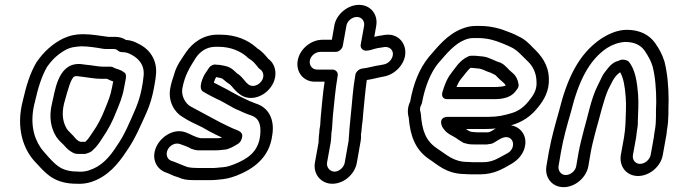

<svg xmlns="http://www.w3.org/2000/svg" viewBox="-20 -690 2778 792"><path d="M451 -410C447 -413 441 -415 437 -415H404C385 -415 360 -421 334 -423C322 -424 317 -426 308 -426H304C216 -426 206 -306 195 -266C180 -205 191 -160 212 -126C223 -110 234 -101 242 -93C254 -79 264 -69 281 -60C286 -57 295 -55 302 -55H329C332 -55 335 -56 338 -57L349 -61C354 -63 360 -67 363 -71C382 -87 394 -108 404 -123C426 -155 446 -193 459 -228C471 -257 485 -288 492 -329L499 -366C503 -391 490 -392 490 -392C482 -402 455 -407 451 -410ZM447 -354 442 -329C436 -295 425 -270 412 -238C400 -207 382 -172 364 -147C351 -128 345 -117 332 -105H313C300 -108 292 -118 283 -129C271 -142 262 -149 256 -158C241 -183 233 -215 244 -262C260 -320 273 -370 288 -375C289 -375 292 -376 295 -376H297C303 -375 313 -374 322 -373C342 -371 368 -365 395 -365H421C430 -360 441 -356 447 -354ZM483 -475C500 -475 510 -471 523 -464C554 -447 578 -420 572 -374C571 -365 570 -357 569 -350L565 -327C560 -298 549 -264 539 -241C515 -186 493 -132 463 -90C430 -38 397 -3 346 13C336 16 324 19 306 18C236 18 215 -5 182 -40C168 -57 156 -68 147 -82C118 -125 102 -187 124 -270C137 -328 152 -376 174 -414C197 -447 223 -470 256 -487C273 -495 288 -497 314 -499C344 -499 375 -494 404 -489C409 -488 412 -488 417 -488H447C456 -488 462 -486 468 -480C472 -477 478 -475 483 -475ZM322 -549C294 -549 268 -544 240 -531C196 -509 159 -475 132 -435C132 -435 131 -435 131 -434C103 -387 88 -335 74 -274C49 -178 69 -101 103 -50C116 -30 130 -17 142 -4C176 33 212 68 297 68C317 69 336 67 355 61C424 39 467 -13 503 -68C537 -116 561 -174 585 -227C598 -256 609 -293 615 -327L619 -350C621 -359 622 -369 623 -378C631 -443 596 -488 552 -509C539 -516 523 -524 500 -525C488 -533 472 -538 456 -538H426C394 -542 360 -549 322 -549Z M1055 -351C1041 -335 1018 -330 1003 -343C1002 -344 1002 -345 1001 -345C992 -351 983 -369 963 -384C962 -384 961 -385 961 -385C952 -390 940 -411 909 -418C896 -420 888 -423 875 -423H873C862 -426 849 -420 842 -410L826 -386C818 -374 795 -325 818 -312C829 -306 840 -299 852 -293L876 -281C885 -277 892 -274 900 -269L934 -250C949 -241 957 -238 967 -234L982 -227C992 -222 1004 -218 1013 -215C1046 -205 1059 -179 1053 -130C1045 -64 1003 -35 945 -12C918 -2 913 -1 885 1C877 2 868 3 860 3H798C779 3 767 2 753 -1L737 -7C723 -12 708 -20 686 -27C672 -32 661 -51 672 -73C680 -89 701 -103 722 -96C737 -91 753 -85 766 -78C767 -77 769 -76 770 -76L783 -72C787 -71 792 -70 796 -70H871C877 -70 883 -70 889 -71L909 -73C925 -75 944 -86 954 -92C968 -99 976 -108 979 -126C983 -149 955 -153 941 -160L926 -167C913 -174 902 -178 891 -184L874 -193C842 -210 797 -234 766 -251C746 -262 727 -293 732 -324C742 -379 761 -409 788 -452C806 -478 833 -497 869 -497H881C933 -497 972 -478 997 -457C1001 -452 1004 -450 1009 -447C1026 -437 1033 -426 1047 -409C1048 -407 1051 -406 1052 -405C1068 -395 1073 -370 1055 -351ZM872 -372C878 -371 884 -369 891 -368C901 -366 904 -357 928 -342C937 -335 947 -317 968 -302C1006 -272 1060 -287 1091 -323C1129 -367 1121 -423 1087 -447C1075 -461 1063 -477 1042 -490C1038 -493 1038 -494 1035 -496C1003 -524 954 -547 889 -547H877C820 -547 775 -515 747 -474C731 -449 708 -422 697 -379C693 -367 685 -344 682 -324C673 -271 700 -226 734 -207C755 -193 782 -180 806 -169C818 -164 830 -155 844 -148L860 -140C874 -132 886 -128 896 -122C891 -121 884 -120 880 -120H808C784 -124 766 -137 746 -144C696 -162 646 -126 627 -89C600 -36 627 8 663 21C677 25 691 35 714 41L730 47C747 53 768 53 790 53H852C862 53 871 52 881 51C908 49 928 45 957 34C1022 8 1091 -37 1103 -132C1114 -197 1088 -247 1035 -263C1027 -266 1015 -271 1010 -273L995 -280C984 -286 975 -289 966 -294L931 -313C923 -318 915 -322 905 -327L882 -339C876 -342 869 -346 862 -349C865 -358 867 -365 872 -372Z M1418 -109 1402 -19C1399 0 1379 18 1360 18C1341 18 1326 0 1329 -19L1344 -102C1347 -120 1346 -132 1347 -140C1351 -161 1351 -192 1353 -211C1359 -269 1363 -319 1373 -378C1376 -393 1363 -403 1352 -403H1288C1268 -403 1255 -420 1258 -440C1261 -459 1281 -476 1301 -476H1365C1380 -476 1392 -490 1394 -501L1409 -584C1412 -603 1432 -620 1452 -620C1472 -620 1485 -603 1482 -584L1468 -506C1465 -491 1478 -481 1489 -481C1504 -481 1516 -486 1523 -488C1534 -491 1543 -493 1554 -494L1566 -496C1577 -497 1585 -494 1591 -489C1614 -469 1593 -429 1562 -424L1552 -422C1517 -417 1505 -411 1473 -407C1460 -405 1448 -393 1446 -382C1435 -321 1433 -269 1427 -216C1423 -178 1420 -143 1418 -109ZM1469 -136C1472 -151 1472 -166 1473 -171C1476 -189 1477 -205 1478 -220C1483 -268 1486 -310 1493 -360C1515 -363 1535 -369 1551 -372L1562 -374C1585 -378 1607 -390 1624 -408C1683 -471 1642 -558 1567 -546L1555 -544C1546 -543 1536 -541 1524 -538L1532 -584C1540 -631 1508 -670 1461 -670C1414 -670 1367 -631 1359 -584L1349 -526H1310C1263 -526 1216 -488 1208 -440C1200 -393 1231 -353 1279 -353H1319C1311 -302 1308 -255 1303 -207C1301 -189 1302 -178 1300 -168C1298 -159 1297 -151 1297 -142C1294 -125 1295 -109 1294 -102L1279 -19C1271 28 1304 68 1351 68C1399 68 1444 28 1452 -19L1468 -110C1470 -121 1469 -133 1469 -136Z M1825 -281H2009C2031 -281 2081 -279 2107 -314C2113 -322 2121 -329 2119 -343C2116 -363 2107 -378 2098 -386L2081 -401C2075 -408 2070 -412 2065 -417C2050 -432 2039 -433 2031 -436L2015 -443C1999 -449 1990 -455 1972 -457L1951 -459C1945 -460 1941 -460 1936 -460H1923C1919 -460 1915 -459 1911 -457C1875 -441 1855 -405 1842 -389C1822 -364 1813 -336 1805 -310C1802 -300 1802 -281 1825 -281ZM1863 -331C1868 -343 1873 -353 1879 -361C1895 -380 1910 -402 1921 -410H1927C1930 -410 1934 -409 1937 -409L1957 -407C1969 -405 1977 -400 1990 -395L2004 -390C2015 -385 2024 -380 2024 -380C2030 -373 2037 -367 2042 -362L2059 -347C2062 -344 2064 -341 2066 -337C2058 -333 2035 -331 2017 -331ZM1936 -145C1919 -145 1912 -151 1902 -158H1987C2000 -158 2013 -159 2025 -160C2014 -154 2005 -146 1993 -144H1951C1950 -144 1942 -145 1936 -145ZM2088 -173C2134 -186 2170 -210 2199 -247C2223 -276 2247 -315 2244 -368C2242 -425 2211 -463 2178 -494C2164 -509 2144 -529 2119 -540L2103 -548C2094 -552 2087 -555 2076 -559C2047 -571 2007 -583 1960 -583H1941C1923 -583 1905 -579 1887 -572C1824 -548 1785 -496 1749 -455C1709 -406 1685 -344 1672 -271C1663 -253 1659 -229 1666 -205C1672 -131 1692 -74 1748 -35C1784 -12 1821 28 1899 28C1906 29 1915 29 1921 29H1963C2017 29 2055 6 2086 -12C2108 -24 2130 -43 2141 -71C2161 -124 2131 -166 2088 -173ZM1909 -22C1850 -22 1823 -52 1781 -79C1737 -109 1721 -150 1716 -220C1715 -229 1711 -236 1713 -245C1714 -252 1720 -260 1721 -267C1733 -333 1756 -389 1786 -427C1824 -471 1855 -509 1898 -526C1910 -531 1922 -533 1932 -533H1951C1990 -533 2021 -524 2050 -512C2058 -508 2066 -506 2074 -502L2091 -494C2114 -483 2137 -456 2156 -438C2177 -419 2192 -390 2193 -356C2196 -321 2182 -299 2161 -273C2141 -248 2118 -231 2089 -223C2059 -214 2033 -208 1996 -208H1831C1831 -208 1789 -212 1802 -172C1803 -168 1806 -164 1808 -161L1815 -152C1829 -136 1845 -131 1859 -122C1870 -114 1878 -109 1890 -102C1891 -101 1894 -100 1895 -100L1906 -97C1917 -94 1933 -94 1943 -94H1985C1990 -94 1995 -95 1999 -96C2005 -96 2011 -98 2015 -100C2032 -110 2046 -120 2058 -123C2087 -130 2103 -106 2094 -81C2089 -69 2082 -62 2068 -55C2035 -38 2014 -21 1972 -21H1930C1926 -21 1917 -22 1909 -22Z M2677 -123 2664 -51C2660 -31 2640 -14 2620 -14C2601 -14 2587 -31 2591 -51L2604 -123C2605 -130 2606 -140 2607 -148C2609 -162 2612 -174 2611 -188C2612 -223 2615 -266 2612 -302C2608 -350 2601 -403 2574 -435C2568 -442 2556 -444 2547 -444C2541 -444 2536 -441 2531 -439C2503 -433 2486 -406 2481 -400C2476 -394 2469 -385 2464 -375L2445 -336C2419 -286 2405 -210 2389 -156C2382 -128 2372 -91 2367 -63L2357 -5C2354 15 2333 32 2314 32C2295 32 2281 15 2284 -5L2294 -63C2304 -120 2318 -169 2335 -228C2366 -353 2409 -442 2484 -492C2506 -506 2531 -515 2558 -517C2600 -517 2624 -502 2639 -481C2653 -460 2665 -440 2672 -416C2683 -374 2687 -320 2687 -269C2684 -220 2689 -195 2681 -151C2679 -141 2678 -131 2677 -123ZM2554 -123 2541 -51C2533 -4 2564 36 2612 36C2659 36 2706 -3 2714 -51L2727 -123C2729 -132 2730 -140 2731 -152C2740 -202 2736 -234 2738 -276V-277C2738 -333 2733 -388 2721 -436C2711 -468 2698 -490 2682 -513C2659 -545 2621 -567 2566 -567C2526 -567 2489 -549 2462 -532C2364 -467 2318 -360 2286 -232C2270 -175 2255 -123 2244 -63L2234 -5C2226 42 2257 82 2305 82C2353 82 2399 42 2407 -5L2417 -63C2421 -87 2431 -125 2438 -152C2454 -206 2470 -279 2489 -321L2508 -358C2518 -374 2522 -380 2538 -392C2552 -369 2558 -331 2561 -290C2564 -258 2561 -213 2560 -178C2559 -162 2557 -139 2554 -123Z"/></svg>

Font: Blanket
Style: BdOutlineObl
Weight: 700
Foundry: Cannot Into Space Fonts
Version: Version 0.9